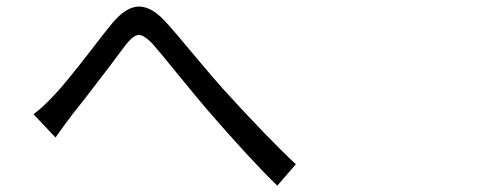

<svg xmlns="http://www.w3.org/2000/svg" viewBox="-20 -629 1540 596"><path d="M840.8 -52.7Q760.7 -129.9 626 -285.2Q596.7 -319.3 535.2 -394.5Q476.6 -466.8 455.1 -491.2Q426.8 -521.5 409.2 -520.5Q392.6 -518.6 369.1 -488.3Q356.4 -471.7 322.3 -425.8Q236.3 -312.5 205.1 -274.4Q177.7 -238.3 152.3 -202.1L118.2 -238.3L84 -274.4Q114.3 -296.9 149.4 -335Q180.7 -367.2 263.7 -474.6Q308.6 -533.2 328.1 -556.6Q368.2 -604.5 405.3 -608.4Q445.3 -612.3 489.3 -566.4Q518.6 -535.2 589.8 -449.2Q646.5 -381.8 671.9 -353.5Q808.6 -203.1 898.4 -119.1Z"/></svg>

Font: Bpmf GenSeki Gothic R
Style: R
Weight: 400
Foundry: But Ko
Version: Version 1.320